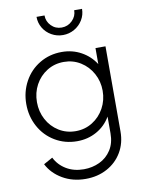

<svg xmlns="http://www.w3.org/2000/svg" viewBox="-105 -844 842 1134"><g transform="rotate(-10 316.5 -276.5)"><path d="M88 92 142 62Q165 108 210 135Q255 162 315 162Q366 162 409.5 141.5Q453 121 479.5 80Q506 39 506 -20V-120Q475 -67 422 -37.5Q369 -8 305 -8Q232 -8 172.5 -43.5Q113 -79 79.5 -140.5Q46 -202 46 -276Q46 -349 79.5 -410.5Q113 -472 172.5 -507.5Q232 -543 305 -543Q369 -543 421.5 -514Q474 -485 506 -435V-531H566V-20Q566 49 534 103.5Q502 158 445 189Q388 220 316 220Q238 220 177.5 184.5Q117 149 88 92ZM307 -68Q362 -68 407 -96Q452 -124 478 -171.5Q504 -219 504 -276Q504 -332 478 -379.5Q452 -427 407 -455Q362 -483 307 -483Q251 -483 206 -455Q161 -427 135.5 -380Q110 -333 110 -276Q110 -219 135.5 -171.5Q161 -124 206 -96Q251 -68 307 -68ZM195 -773H243Q243 -737 268.5 -711Q294 -685 331 -685Q368 -685 394.5 -711Q421 -737 421 -773H468Q468 -737 449.5 -706.5Q431 -676 399.5 -658Q368 -640 331 -640Q294 -640 262.5 -658Q231 -676 213 -706.5Q195 -737 195 -773Z"/></g></svg>

Font: BLUETTI 2.0 Extralight
Style: Roman
Weight: 200
Designer: Stijn de Vries
Foundry: tokotype
Version: Version 2.005;October 31, 2023;FontCreator 14.0.0.2814 64-bi